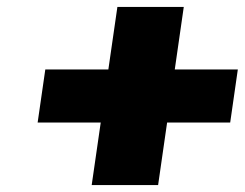

<svg xmlns="http://www.w3.org/2000/svg" viewBox="-20 -691 705 553"><path d="M435.4 -158 461.3 -338H643L665 -491H483.4L509.3 -671H318.1L292.1 -491H110.5L88.4 -338H270.1L244.1 -158Z"/></svg>

Font: Blink
Style: WideObl
Weight: 400
Designer: Mew Too
Foundry: Cannot Into Space Fonts
Version: Version 001.000